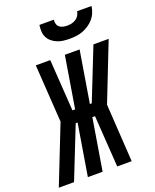

<svg xmlns="http://www.w3.org/2000/svg" viewBox="-209 -1052 928 1149"><g transform="rotate(-20 254.5 -477.5)"><path d="M-38 0 107 -368 83 -735H175L197 -407H214L268 -735H362L308 -407H320L450 -735H547L403 -368L426 0H334L312 -328H295L241 0H147L201 -328H189L59 0ZM329 -815Q308 -815 288 -817.5Q268 -820 250 -827.5Q232 -835 217 -847.5Q202 -860 193.5 -877Q185 -894 184 -914Q183 -934 186 -955H278Q276 -941 279.5 -928.5Q283 -916 292.5 -908Q302 -900 315 -897Q328 -894 342 -894Q356 -894 370 -897Q384 -900 396.5 -908Q409 -916 416.5 -928.5Q424 -941 426 -955H518Q515 -934 507 -914Q499 -894 484.5 -877Q470 -860 451 -847.5Q432 -835 412 -827.5Q392 -820 371 -817.5Q350 -815 329 -815Z"/></g></svg>

Font: Iosevka Term Curly Oblique
Style: Bold
Weight: 700
Italic angle: -9°
Designer: Belleve Invis
Foundry: Belleve Invis
Version: Version 32.3.0